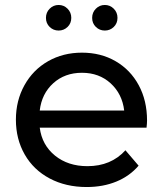

<svg xmlns="http://www.w3.org/2000/svg" viewBox="-20 -747 668 773"><path d="M570 -233H140Q149 -163 201.5 -120.5Q254 -78 332 -78Q427 -78 485 -142L538 -80Q502 -38 448.5 -16Q395 6 329 6Q245 6 180 -28.5Q115 -63 79.5 -125Q44 -187 44 -265Q44 -342 78.5 -404Q113 -466 173.5 -500.5Q234 -535 310 -535Q386 -535 445.5 -500.5Q505 -466 538.5 -404Q572 -342 572 -262Q572 -251 570 -233ZM140 -302H480Q472 -369 425.5 -411.5Q379 -454 310 -454Q241 -454 194.5 -412Q148 -370 140 -302ZM165 -675Q165 -697 180 -712Q195 -727 216 -727Q237 -727 252 -712Q267 -697 267 -675Q267 -653 252 -638.5Q237 -624 216 -624Q195 -624 180 -638.5Q165 -653 165 -675ZM351 -675Q351 -697 366 -712Q381 -727 402 -727Q423 -727 438 -712Q453 -697 453 -675Q453 -653 438 -638.5Q423 -624 402 -624Q381 -624 366 -638.5Q351 -653 351 -675Z"/></svg>

Font: APTA Sans Medium
Style: Bold
Weight: 500
Version: Version 7.200